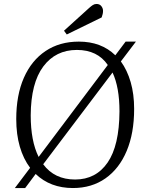

<svg xmlns="http://www.w3.org/2000/svg" viewBox="-20 -935 741 969"><path d="M55 14 132 -88Q98 -133 80 -195Q62 -257 62 -334Q62 -455 100.5 -542.5Q139 -630 210 -677.5Q281 -725 378 -725Q491 -725 562 -656L614 -725H666L590 -625Q622 -581 639.5 -520.5Q657 -460 657 -385Q657 -263 619.5 -173.5Q582 -84 512.5 -35Q443 14 348 14Q234 14 160 -57L107 14ZM175 -143 524 -607Q472 -683 368 -683Q261 -683 198.5 -599.5Q136 -516 135 -353Q135 -223 175 -143ZM359 -29Q464 -29 523 -114.5Q582 -200 583 -373Q583 -494 548 -569L198 -106Q255 -29 359 -29ZM430 -895Q440 -904 448.5 -909.5Q457 -915 467 -915Q483 -915 491.5 -904Q500 -893 500 -880Q500 -865 493 -847L317 -761L303 -780Z"/></svg>

Font: Literata 36pt Light
Style: Italic
Weight: 300
Italic angle: -2°
Designer: Latin by Veronika Burian and Jose Scaglione. Greek by Irene Vlachou. Cyrillic by Vera Evstafieva
Foundry: TypeTogether
Version: Version 3.002